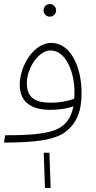

<svg xmlns="http://www.w3.org/2000/svg" viewBox="-20 -696 474 944"><path d="M225 -614C242 -614 256 -628 256 -644C256 -662 242 -676 225 -676C208 -676 194 -662 194 -644C194 -628 208 -614 225 -614ZM0 5C156 5 247 -9 297 -44C361 -90 381 -155 381 -239C381 -368 327 -485 232 -485C145 -485 77 -371 77 -279C77 -187 143 -156 228 -156C266 -156 309 -161 341 -174C329 -111 301 -84 272 -67C220 -36 118 -31 5 -31ZM112 -287C112 -363 171 -448 228 -448C304 -448 346 -342 346 -245C346 -233 346 -221 345 -211C316 -199 272 -191 233 -191C163 -191 112 -208 112 -287ZM201 228H229L223 55H195Z"/></svg>

Font: Noto Sans Arabic ExtLt
Style: Regular
Weight: 200
Designer: Monotype Design Team, Nadine Chahine, Nizar Qandah and Khaled Hosny
Foundry: Monotype Imaging Inc.
Version: Version 2.012